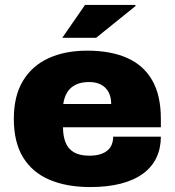

<svg xmlns="http://www.w3.org/2000/svg" viewBox="-20 -745 707 777"><path d="M345 12Q250 12 180.5 -17.5Q111 -47 73.5 -108Q36 -169 36 -264Q36 -357 73 -418Q110 -479 176.5 -509.5Q243 -540 333 -540Q428 -540 494.5 -510.5Q561 -481 596 -420Q631 -359 631 -264V-230H235Q235 -194 245.5 -168Q256 -142 279.5 -128.5Q303 -115 341 -115Q368 -115 386.5 -121Q405 -127 416.5 -137.5Q428 -148 433 -162Q438 -176 438 -192H631Q631 -145 613 -107Q595 -69 559 -42.5Q523 -16 469.5 -2Q416 12 345 12ZM236 -324H430Q430 -345 424 -361.5Q418 -378 406.5 -389.5Q395 -401 378.5 -407Q362 -413 341 -413Q308 -413 286 -402Q264 -391 252 -371.5Q240 -352 236 -324ZM232 -592 324 -725H527L529 -721L369 -592Z"/></svg>

Font: Archivo SemiBold Black
Style: Regular
Weight: 900
Version: Version 2.001